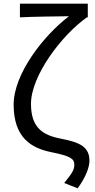

<svg xmlns="http://www.w3.org/2000/svg" viewBox="-20 -816 513 1041"><path d="M401 205C446 144 465 89 465 56C465 -18 416 -44 311 -64C211 -83 148 -124 148 -253C148 -405 313 -624 451 -722H456V-796H88V-722C160 -726 292 -727 354 -728C217 -624 54 -416 54 -249C54 -70 149 -13 258 9C361 30 383 44 383 77C383 107 368 127 328 176Z"/></svg>

Font: ChiuKong Gothic CL
Style: Regular
Weight: 400
Designer: Ryoko NISHIZUKA 西塚涼子 (kana, bopomofo & ideographs); Paul D. Hunt (Latin, Greek & Cyrillic); Sandoll Communications 산돌커뮤니
Foundry: Adobe
Version: Version 1.300